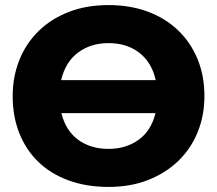

<svg xmlns="http://www.w3.org/2000/svg" viewBox="-20 -730 856 757"><path d="M408 7Q321 7 251 -18.5Q181 -44 132 -91Q83 -138 56.5 -204Q30 -270 30 -351Q30 -427 56 -492.5Q82 -558 131 -606.5Q180 -655 250 -682.5Q320 -710 408 -710Q492 -710 561.5 -684.5Q631 -659 681 -611.5Q731 -564 758.5 -498Q786 -432 786 -351Q786 -275 759.5 -209.5Q733 -144 683.5 -96Q634 -48 564.5 -20.5Q495 7 408 7ZM408 -560Q338 -560 288 -523Q238 -486 221 -414H594Q578 -485 528.5 -522.5Q479 -560 408 -560ZM408 -143Q476 -143 526 -178.5Q576 -214 593 -284H222Q239 -215 288 -179Q337 -143 408 -143Z"/></svg>

Font: Tilda Sans Black
Style: Regular
Weight: 900
Designer: ParaType Ltd
Foundry: ParaType Ltd
Version: Version 1.009